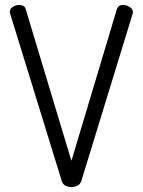

<svg xmlns="http://www.w3.org/2000/svg" viewBox="-20 -751 578 777"><path d="M21 -696Q20 -698 20 -703Q20 -716 32.5 -723.5Q45 -731 58 -731Q67 -731 74.5 -727Q82 -723 84 -714L269 -100L453 -714Q459 -731 478 -731Q492 -731 505 -722.5Q518 -714 518 -702Q518 -700 517.5 -699Q517 -698 517 -696L309 -18Q305 -6 294 0Q283 6 269 6Q256 6 245 0.5Q234 -5 230 -18Z"/></svg>

Font: Dosis
Style: Book
Weight: 400
Designer: EdgarTolentino, PabloImpallari, IginoMarini
Foundry: EdgarTolentino, PabloImpallari, IginoMarini
Version: Version 1.007